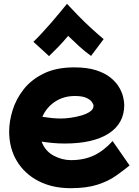

<svg xmlns="http://www.w3.org/2000/svg" viewBox="-20 -906 728 1006"><path d="M350 80Q254 80 181.5 42.5Q109 5 68.5 -62Q28 -129 28 -217Q28 -270 46 -328.5Q64 -387 104 -438Q144 -489 209.5 -521Q275 -553 369 -553Q437 -553 483.5 -538Q530 -523 559.5 -499Q589 -475 604.5 -448Q620 -421 625.5 -396.5Q631 -372 631 -356Q631 -259 549.5 -206.5Q468 -154 319 -154Q285 -154 254.5 -157Q224 -160 198 -164Q217 -114 261 -90.5Q305 -67 352 -67Q420 -67 472 -91.5Q524 -116 570 -167L659 -39Q627 -13 587.5 15Q548 43 491 61.5Q434 80 350 80ZM372 -403Q313 -403 268 -373Q223 -343 202 -294Q227 -290 251.5 -287.5Q276 -285 300 -285Q322 -285 350.5 -289Q379 -293 406.5 -301Q434 -309 452 -321.5Q470 -334 470 -351Q470 -359 462 -371Q454 -383 433 -393Q412 -403 372 -403ZM155 -687Q174 -705 198.5 -731.5Q223 -758 248 -786.5Q273 -815 294.5 -841.5Q316 -868 331 -886Q357 -858 389.5 -824.5Q422 -791 457 -759Q492 -727 523 -701L457 -613Q424 -637 396 -662.5Q368 -688 337 -718Q311 -687 288.5 -663.5Q266 -640 237 -612Q235 -614 222.5 -625.5Q210 -637 194 -651.5Q178 -666 167 -676Z"/></svg>

Font: Mochiy Pop One
Style: Regular
Weight: 400
Designer: FONTDASU
Foundry: FONTDASU / Google Inc. / Adobe
Version: Version 2.000